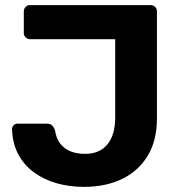

<svg xmlns="http://www.w3.org/2000/svg" viewBox="-20 -720 701 750"><path d="M308 10Q252 10 202 -4Q152 -18 113 -46.5Q74 -75 51.5 -117Q29 -159 27 -215Q27 -224 33 -230.5Q39 -237 49 -237H163Q176 -237 183.5 -230Q191 -223 195 -210Q200 -178 216 -158Q232 -138 256.5 -128.5Q281 -119 312 -119Q369 -119 399.5 -156Q430 -193 430 -261V-567H97Q87 -567 80 -574Q73 -581 73 -591V-675Q73 -686 80 -693Q87 -700 97 -700H568Q579 -700 586 -693Q593 -686 593 -675V-257Q593 -171 557 -111.5Q521 -52 457 -21Q393 10 308 10Z"/></svg>

Font: Rubik Light SemiBold
Style: Regular
Weight: 600
Version: Version 2.300;gftools[0.9.30]